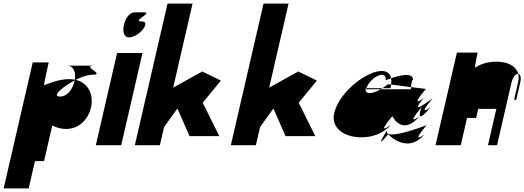

<svg xmlns="http://www.w3.org/2000/svg" viewBox="-37 -800 2889 1058"><path d="M-16.9 238H121.1L155.7 88H205.7L250.9 -108C457.5 -11 549.9 -320 380.1 -360C413 -377 446.6 -388 471.6 -388C549.6 -388 405.1 -438 483.1 -438H333.1C369.1 -438 381.6 -401 375.3 -361C334.2 -369 278.3 -361 206.2 -330C202.9 -333 231.3 -456 231.3 -456H143.3ZM293.9 -268C245.9 -268 306.1 -321 374.4 -357C366.3 -313 335.9 -268 293.9 -268Z M491 0H631L748.3 -508H608.3ZM673.1 -594C729.1 -594 799.5 -682 743.5 -682C685.5 -682 811 -732 755 -732H705C647 -732 616.1 -594 673.1 -594Z M706 0H844L867.1 -100L940.6 -202L1007.5 -50H1171.5L1080 -234L1180.2 -356L1077.7 -406L917.2 -317L1024.1 -780H886.1Z M1235 0H1373L1396.1 -100L1469.6 -202L1536.5 -50H1700.5L1609 -234L1709.2 -356L1606.7 -406L1446.2 -317L1553.1 -780H1415.1Z M1804.6 -176C1771.8 -34 2018.1 4 2113.4 -110C2113.4 -110 2029.6 -46 2124.9 -160C2124.9 -160 2179.6 -46 2274.9 -160C2274.9 -160 2191.2 -96 2286.5 -210C2286.5 -210 2241.2 -96 2336.5 -210C2336.5 -210 2252.7 -146 2348 -260C2348 -260 2202.7 -146 2298 -260C2298 -260 2214.2 -196 2309.6 -310L2227.9 -320C2228 -316 2227 -312 2227.1 -308H2061.1C2009.2 -278 1970.6 -280 1978.5 -314H1981.5C2003.3 -374 2093.2 -421 2088.7 -358C2088.7 -358 2100.8 -363 2118.2 -369C2095.3 -482 1841.1 -334 1804.6 -176ZM1979.1 -308H2061.1C2063.6 -310 2067 -312 2069.5 -314H1981.5C1981 -312 1979.6 -310 1979.1 -308ZM2069.5 -314H2114.5C2116.1 -321 2117.7 -328 2118.1 -334L2101.6 -336C2090.5 -327 2080.1 -321 2069.5 -314ZM2118.2 -369C2119.9 -359 2120.3 -348 2118.1 -334L2227.9 -320C2232.9 -372 2238.7 -358 2238.7 -358C2241.5 -405 2162.7 -384 2118.2 -369ZM2095.9 -82C2105.4 -97 2113.4 -110 2113.4 -110C2103.9 -99 2098.5 -89 2095.9 -82ZM2095.9 -82C2070.5 -41 2032.7 23 2101.9 -60C2101.9 -60 2206.5 54 2301.9 -60C2301.9 -60 2218.1 4 2313.4 -110C2313.4 -110 2073.9 -17 2095.9 -82Z M2363 0H2502L2536.6 -150H2586.6L2598.2 -200H2698.2L2652 0H2702L2781.6 -345C2789 -377 2806 -394 2818.7 -393C2797.1 -477 2645.7 -475 2581.6 -427C2577.3 -430 2594.7 -510 2594.7 -510H2480.7ZM2818.7 -393C2822.5 -379 2821.8 -363 2817.6 -345L2795.7 -250H2807.7L2829.6 -345C2836.8 -376 2829.5 -392 2818.7 -393Z"/></svg>

Font: Digital Distortion
Style: Obl
Weight: 400
Version: Version 1